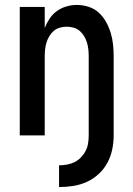

<svg xmlns="http://www.w3.org/2000/svg" viewBox="-20 -548 540 777"><path d="M219 209V121Q235 121 251.5 118Q268 115 282 108Q296 101 307.5 89Q319 77 326.5 62.5Q334 48 336.5 32Q339 16 339 0V-320Q339 -334 337.5 -348Q336 -362 332 -375.5Q328 -389 320.5 -401.5Q313 -414 302.5 -423Q292 -432 278 -436Q264 -440 250 -440Q236 -440 222 -436Q208 -432 197.5 -423Q187 -414 179.5 -401.5Q172 -389 168 -375.5Q164 -362 162.5 -348Q161 -334 161 -320V0H60V-520H161V-435Q169 -455 181 -473Q193 -491 210.5 -503.5Q228 -516 249 -522Q270 -528 291 -528Q315 -528 338.5 -520.5Q362 -513 379.5 -497Q397 -481 409 -459.5Q421 -438 428 -415Q435 -392 437.5 -368Q440 -344 440 -320V0Q440 29 434 57.5Q428 86 414.5 111Q401 136 379.5 156Q358 176 331.5 188Q305 200 276.5 204.5Q248 209 219 209Z"/></svg>

Font: Zed Mono Semibold
Style: Regular
Weight: 600
Monospace: yes
Designer: Belleve Invis
Foundry: Belleve Invis
Version: Version 1.0.0; ttfautohint (v1.8.4)